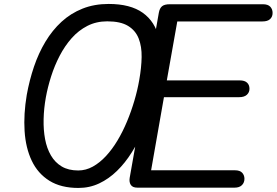

<svg xmlns="http://www.w3.org/2000/svg" viewBox="-20 -950 1400 972"><path d="M377 1.5Q288.5 1.5 230 -35Q171.5 -71.5 140.8 -136.2Q110 -201 104.5 -286.5Q99 -372 115.5 -470Q129 -544.5 152.2 -613Q175.5 -681.5 210.2 -739.2Q245 -797 291.5 -839.8Q338 -882.5 397.5 -906.2Q457 -930 530 -930Q640 -930 702.8 -885.2Q765.5 -840.5 784.8 -756.8Q804 -673 783 -555Q771.5 -489.5 752.5 -423.2Q733.5 -357 707.2 -294.8Q681 -232.5 647.2 -178.8Q613.5 -125 572.2 -84.8Q531 -44.5 482.2 -21.5Q433.5 1.5 377 1.5ZM376 -87Q414.5 -87 449.8 -106.5Q485 -126 516.5 -160Q548 -194 574.8 -238.8Q601.5 -283.5 623 -335Q644.5 -386.5 660.2 -440Q676 -493.5 685 -545.5Q696 -607 697 -660.8Q698 -714.5 682 -755.2Q666 -796 628 -819Q590 -842 523 -842Q467.5 -842 422.5 -819Q377.5 -796 342.8 -756.8Q308 -717.5 282 -667.5Q256 -617.5 238.8 -563.2Q221.5 -509 212 -456.5Q202 -400.5 200.8 -346.5Q199.5 -292.5 208.2 -245.8Q217 -199 237.8 -163.2Q258.5 -127.5 292.5 -107.2Q326.5 -87 376 -87ZM675.5 0Q651.5 0 642.2 -14Q633 -28 636.5 -49.5L784 -885Q788 -908 800.2 -918.2Q812.5 -928.5 839.5 -928.5H1311Q1336.5 -928.5 1348.2 -916Q1360 -903.5 1360 -884.5Q1360 -865 1347.2 -853.2Q1334.5 -841.5 1309 -841.5H877.5L824.5 -543H1193.5Q1218.5 -543 1230.8 -531.5Q1243 -520 1243 -500.5Q1243 -482.5 1229.8 -470.2Q1216.5 -458 1190.5 -458H810L745 -88H1168.5Q1195 -88 1206.2 -75.2Q1217.5 -62.5 1217.5 -45Q1217.5 -25.5 1204.8 -12.8Q1192 0 1167.5 0Z"/></svg>

Font: Edu AU VIC WA NT Hand Medium
Style: Regular
Weight: 500
Version: Version 1.001